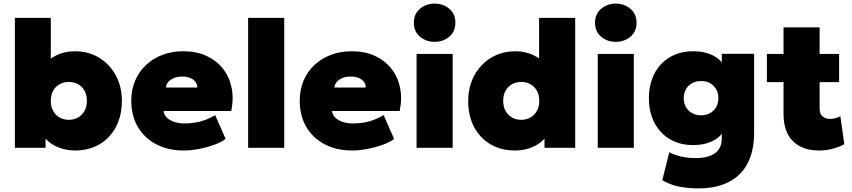

<svg xmlns="http://www.w3.org/2000/svg" viewBox="-20 -819 4724 1064"><path d="M398.5 15Q352 15 312.8 1.2Q273.5 -12.5 245.8 -37.5Q218 -62.5 205.5 -96L232.5 -141V0H62.5V-720H261.5V-404L215.5 -450Q251.5 -494.5 296.8 -514.8Q342 -535 394.5 -535Q470.5 -535 529.5 -499Q588.5 -463 622 -400.8Q655.5 -338.5 655.5 -260Q655.5 -196.5 636 -145.5Q616.5 -94.5 581.8 -58.8Q547 -23 500.2 -4Q453.5 15 398.5 15ZM361.5 -155Q389.5 -155 412.2 -167.8Q435 -180.5 448.2 -204Q461.5 -227.5 461.5 -260Q461.5 -292.5 448.5 -316Q435.5 -339.5 412.8 -352.2Q390 -365 361.5 -365Q333 -365 310.2 -352.2Q287.5 -339.5 274.5 -316Q261.5 -292.5 261.5 -260Q261.5 -227.5 274.8 -204Q288 -180.5 310.8 -167.8Q333.5 -155 361.5 -155Z M998.5 15Q911 15 845.5 -19.5Q780 -54 743.8 -116Q707.5 -178 707.5 -261Q707.5 -321.5 728.8 -371.8Q750 -422 788.8 -458.5Q827.5 -495 880.2 -515Q933 -535 996.5 -535Q1067.5 -535 1122.8 -510Q1178 -485 1214 -440.2Q1250 -395.5 1263 -335.2Q1276 -275 1261.5 -204H886.5Q888.5 -183.5 903.8 -168Q919 -152.5 944.5 -143.8Q970 -135 1002.5 -135Q1050 -135 1091 -146Q1132 -157 1172.5 -181L1230.5 -49Q1207.5 -31.5 1168 -17Q1128.5 -2.5 1083.5 6.2Q1038.5 15 998.5 15ZM899.5 -334H1073.5Q1073.5 -361 1050.5 -378Q1027.5 -395 990.5 -395Q952.5 -395 927.2 -378Q902 -361 899.5 -334Z M1355 0V-720H1555V0Z M1932 15Q1844.5 15 1779 -19.5Q1713.5 -54 1677.2 -116Q1641 -178 1641 -261Q1641 -321.5 1662.2 -371.8Q1683.5 -422 1722.2 -458.5Q1761 -495 1813.8 -515Q1866.5 -535 1930 -535Q2001 -535 2056.2 -510Q2111.5 -485 2147.5 -440.2Q2183.5 -395.5 2196.5 -335.2Q2209.5 -275 2195 -204H1820Q1822 -183.5 1837.2 -168Q1852.5 -152.5 1878 -143.8Q1903.5 -135 1936 -135Q1983.5 -135 2024.5 -146Q2065.5 -157 2106 -181L2164 -49Q2141 -31.5 2101.5 -17Q2062 -2.5 2017 6.2Q1972 15 1932 15ZM1833 -334H2007Q2007 -361 1984 -378Q1961 -395 1924 -395Q1886 -395 1860.8 -378Q1835.5 -361 1833 -334Z M2288.5 0V-520H2488.5V0ZM2388.5 -587Q2342 -587 2307.8 -615.2Q2273.5 -643.5 2273.5 -693Q2273.5 -742.5 2307.8 -770.8Q2342 -799 2388.5 -799Q2435 -799 2469.2 -770.8Q2503.5 -742.5 2503.5 -693Q2503.5 -643.5 2469.2 -615.2Q2435 -587 2388.5 -587Z M2831.5 15Q2758.5 15 2700.2 -18.2Q2642 -51.5 2608.2 -113.2Q2574.5 -175 2574.5 -260Q2574.5 -319 2593.8 -369Q2613 -419 2648 -456.2Q2683 -493.5 2730.8 -514.2Q2778.5 -535 2835.5 -535Q2888 -535 2933.2 -514.8Q2978.5 -494.5 3014.5 -450L2967.5 -404V-720H3167.5V0H2997.5V-141L3024.5 -96Q3006 -46 2953.8 -15.5Q2901.5 15 2831.5 15ZM2868.5 -155Q2896.5 -155 2919.2 -167.8Q2942 -180.5 2955.2 -204Q2968.5 -227.5 2968.5 -260Q2968.5 -292.5 2955.5 -316Q2942.5 -339.5 2919.8 -352.2Q2897 -365 2868.5 -365Q2840 -365 2817.2 -352.2Q2794.5 -339.5 2781.5 -316Q2768.5 -292.5 2768.5 -260Q2768.5 -227.5 2781.8 -204Q2795 -180.5 2817.8 -167.8Q2840.5 -155 2868.5 -155Z M3292.5 0V-520H3492.5V0ZM3392.5 -587Q3346 -587 3311.8 -615.2Q3277.5 -643.5 3277.5 -693Q3277.5 -742.5 3311.8 -770.8Q3346 -799 3392.5 -799Q3439 -799 3473.2 -770.8Q3507.5 -742.5 3507.5 -693Q3507.5 -643.5 3473.2 -615.2Q3439 -587 3392.5 -587Z M3850 225Q3791 225 3740.8 214.5Q3690.5 204 3650 180L3689 25Q3722 41.5 3757.8 49.2Q3793.5 57 3834 57Q3906 57 3943 29.5Q3980 2 3980 -52V-167L4005 -124Q3989.5 -72.5 3940.5 -43.8Q3891.5 -15 3821 -15Q3747.5 -15 3692.5 -47.5Q3637.5 -80 3606.8 -138.5Q3576 -197 3576 -275Q3576 -333.5 3593.5 -381.2Q3611 -429 3643.5 -463.5Q3676 -498 3721 -516.5Q3766 -535 3821 -535Q3891.5 -535 3940.5 -506.5Q3989.5 -478 4005 -426L3980 -383V-521H4159V-82Q4159 66.5 4079.2 145.8Q3999.5 225 3850 225ZM3865 -180Q3893 -180 3914.8 -192Q3936.5 -204 3948.8 -225.5Q3961 -247 3961 -275Q3961 -303 3948.8 -324.5Q3936.5 -346 3914.8 -358Q3893 -370 3865 -370Q3837 -370 3815.2 -358Q3793.5 -346 3781.2 -324.5Q3769 -303 3769 -275Q3769 -247 3781.2 -225.5Q3793.5 -204 3815.2 -192Q3837 -180 3865 -180Z M4519 15Q4426 15 4374 -36.8Q4322 -88.5 4322 -189V-667H4522V-520H4630V-364H4522V-220Q4522 -187 4539 -173.5Q4556 -160 4579 -160Q4593.5 -160 4608.5 -163.8Q4623.5 -167.5 4637 -175L4659 -20Q4634.5 -6 4597.8 4.5Q4561 15 4519 15ZM4230 -364V-520H4338V-364Z"/></svg>

Font: Geologica Cursive Black
Style: Regular
Weight: 900
Designer: Sindre Bremnes, Frode Helland
Foundry: Monokrom Skriftforlag AS
Version: Version 1.010;gftools[0.9.28]